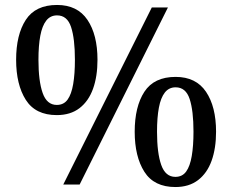

<svg xmlns="http://www.w3.org/2000/svg" viewBox="-20 -744 936 774"><path d="M235 0 592 -714H657L301 0ZM209 -280Q123 -280 84 -341.5Q45 -403 45 -503Q45 -604 84 -664Q123 -724 210 -724Q292 -724 332.5 -664Q373 -604 373 -503Q373 -436 355 -386Q337 -336 300.5 -308Q264 -280 209 -280ZM209 -321Q237 -321 252.5 -342.5Q268 -364 275 -405Q282 -446 282 -503Q282 -588 266.5 -635Q251 -682 210 -682Q183 -682 166.5 -661Q150 -640 142.5 -600Q135 -560 135 -503Q135 -417 152 -369Q169 -321 209 -321ZM687 10Q601 10 562 -51.5Q523 -113 523 -213Q523 -314 562 -374Q601 -434 688 -434Q770 -434 810.5 -374Q851 -314 851 -213Q851 -146 833 -96Q815 -46 778.5 -18Q742 10 687 10ZM687 -31Q715 -31 730.5 -52.5Q746 -74 753 -115Q760 -156 760 -213Q760 -298 744.5 -345Q729 -392 688 -392Q661 -392 644.5 -371Q628 -350 620.5 -310Q613 -270 613 -213Q613 -127 630 -79Q647 -31 687 -31Z"/></svg>

Font: Noto Serif Armenian
Style: Regular
Weight: 400
Designer: Monotype Design Team
Foundry: Monotype Imaging Inc.
Version: Version 2.007